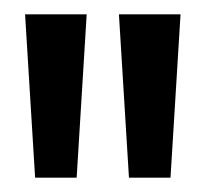

<svg xmlns="http://www.w3.org/2000/svg" viewBox="-20 -717 287 268"><path d="M29 -469 15 -697H101L87 -469ZM160 -469 146 -697H232L218 -469Z"/></svg>

Font: Bricolage Grotesque 24pt Condensed
Style: Regular
Weight: 400
Width: 3
Designer: Mathieu Triay
Foundry: Atelier Triay
Version: Version 1.001;gftools[0.9.33.dev8+g029e19f]